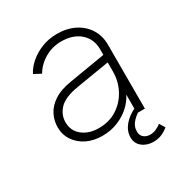

<svg xmlns="http://www.w3.org/2000/svg" viewBox="-164 -662 903 950"><g transform="rotate(-30 287.0 -187.0)"><path d="M237 12Q286 12 326.5 -4.5Q367 -21 396.5 -48Q426 -75 441 -106V0H486V-365Q486 -416 461.5 -455Q437 -494 393.5 -516Q350 -538 293 -538Q246 -538 206 -522Q166 -506 136.5 -480.5Q107 -455 92 -425L132 -404Q156 -445 199 -470Q242 -495 293 -495Q360 -495 400.5 -459.5Q441 -424 441 -365V-333L237 -299Q174 -289 136.5 -264Q99 -239 82.5 -205.5Q66 -172 66 -136Q66 -92 89 -58.5Q112 -25 150.5 -6.5Q189 12 237 12ZM112 -138Q112 -180 143 -213Q174 -246 252 -259L441 -290V-238Q441 -183 416 -135.5Q391 -88 346.5 -59Q302 -30 241 -30Q186 -30 149 -59Q112 -88 112 -138ZM442 164Q468 164 489 155Q510 146 528 131L509 100Q496 110 480 117.5Q464 125 445 125Q424 125 409.5 113Q395 101 395 79Q395 48 418 24Q441 0 478 -19V-30H449Q403 -9 378 22Q353 53 353 88Q353 123 379 143.5Q405 164 442 164Z"/></g></svg>

Font: Plus Jakarta Sans ExtraLight
Style: Regular
Weight: 200
Designer: Gumpita Rahayu
Foundry: Tokotype
Version: Version 2.004; ttfautohint (v1.8.3)